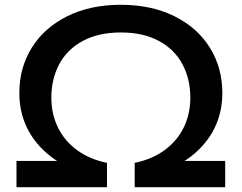

<svg xmlns="http://www.w3.org/2000/svg" viewBox="-20 -784 1012 804"><path d="M911 -395Q911 -265 826.5 -172Q742 -79 588 -44L653 -110H923V0H544V-102Q617 -117 669.5 -155.5Q722 -194 749.5 -250.5Q777 -307 777 -375Q777 -453 744 -515Q711 -577 645.5 -612.5Q580 -648 486 -648Q392 -648 326.5 -612.5Q261 -577 228 -515Q195 -453 195 -375Q195 -307 222.5 -250.5Q250 -194 302.5 -155.5Q355 -117 428 -102V0H49V-110H319L384 -44Q230 -79 145.5 -172Q61 -265 61 -395Q61 -500 113 -584Q165 -668 261.5 -716Q358 -764 486 -764Q614 -764 710.5 -716Q807 -668 859 -584Q911 -500 911 -395Z"/></svg>

Font: Unbounded Variable
Style: Regular
Weight: 400
Designer: Luke Prowse, Jean-Baptiste Morizot, Fátima Lázaro, Florian Runge
Foundry: NaN
Version: Version 1.600;FEAKit 1.0